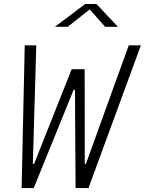

<svg xmlns="http://www.w3.org/2000/svg" viewBox="-20 -962 740 982"><path d="M106.5 -730 90.5 0H152.5L356.5 -502.5H363.5L366.5 0H432.5L700.5 -730H638.5L419.5 -124H413.5L413 -608H346.5L154.5 -124H148L165.5 -730ZM261 -825H326.5L439 -914L517.5 -825H583L473.5 -941.5H415.5Z"/></svg>

Font: Monaspace Neon ExtraLight
Style: Italic
Weight: 200
Italic angle: -11°
Designer: Riley Cran & the Lettermatic Team
Foundry: Lettermatic
Version: Version 1.200 (Monaspace Neon)